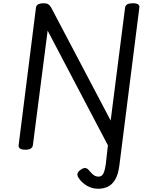

<svg xmlns="http://www.w3.org/2000/svg" viewBox="-20 -910 928 1185"><path d="M717 109Q710 167 690.5 199Q671 231 644 243Q617 255 586 255Q548 255 516 236Q484 217 465 188Q455 173 458.5 160.5Q462 148 478 138Q494 126 506 127Q518 128 528 140Q538 152 547.5 161.5Q557 171 566.5 175.5Q576 180 587 180Q602 180 610.5 171.5Q619 163 624 146Q629 129 633 103L646 -13L274 -721L183 -14Q181 0 169.5 7Q158 14 136 14Q92 14 95 -14L202 -863Q204 -877 216 -883.5Q228 -890 250 -890Q268 -890 278 -883.5Q288 -877 296 -863L663 -166L752 -863Q754 -877 766 -883.5Q778 -890 800 -890Q844 -890 840 -863Z"/></svg>

Font: Playwrite GB S
Style: Italic
Weight: 400
Italic angle: -7°
Designer: Veronika Burian, José Scaglione
Foundry: TypeTogether
Version: Version 1.000